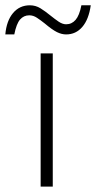

<svg xmlns="http://www.w3.org/2000/svg" viewBox="-68 -691 356 711"><path d="M127.4 0H82.5V-493.2H127.4ZM176.8 -563.5Q160.6 -563.5 143.1 -572Q125.5 -580.6 97.2 -604.5Q82.5 -616.2 68.8 -625.2Q55.2 -634.3 40.5 -634.3Q20 -634.3 6.3 -618.7Q-7.3 -603 -15.1 -563.5H-48.3Q-43.9 -613.8 -19.8 -642.6Q4.4 -671.4 42.5 -671.4Q64 -671.4 82 -660.2Q100.1 -648.9 119.1 -633.3Q134.8 -620.6 149.2 -610.8Q163.6 -601.1 176.8 -601.1Q197.8 -601.1 211.9 -617.4Q226.1 -633.8 233.4 -671.4H268.1Q260.7 -619.1 236.8 -591.3Q212.9 -563.5 176.8 -563.5Z"/></svg>

Font: Bpm'online Open Sans Light
Style: Regular
Weight: 300
Foundry: Ascender Corporation
Version: Version 1.10